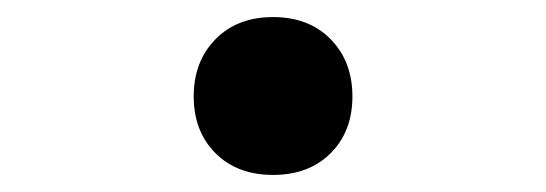

<svg xmlns="http://www.w3.org/2000/svg" viewBox="-20 -470 640 225"><path d="M300 -265Q258 -265 232.5 -290.5Q207 -316 207 -357Q207 -398 232.5 -424Q258 -450 300 -450Q342 -450 367.5 -424Q393 -398 393 -357Q393 -316 367.5 -290.5Q342 -265 300 -265Z"/></svg>

Font: Pitagon Sans Mono
Style: Bold
Weight: 700
Monospace: yes
Designer: Travis Tran
Foundry: Pitagon
Version: Version 1.001; ttfautohint (v1.8.4.7-5d5b);gftools[0.9.26]